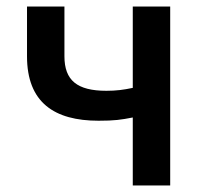

<svg xmlns="http://www.w3.org/2000/svg" viewBox="-20 -570 629 590"><path d="M388 0H503V-550H388V-300C360 -294 337 -291 307 -291C217 -291 178 -323 178 -397V-550H63V-397C63 -255 147 -199 283 -199C332 -199 352 -202 388 -209Z"/></svg>

Font: DAIFUKU Sans JP Medium
Style: Regular
Weight: 500
Designer: Original font ‘Source Han Sans JP’ : Ryoko NISHIZUKA  (kana, bopomofo & ideographs); Paul D. Hunt (Latin, Greek & Cyrill
Foundry: Daifuku
Version: Version 1.000